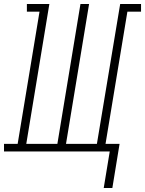

<svg xmlns="http://www.w3.org/2000/svg" viewBox="-57 -755 723 957"><path d="M460 182 490 0H-37V-38H31L140 -697H77V-735H189L74 -38H229L344 -735H387L272 -38H426L542 -735H646V-697H578L469 -38H539L503 182Z"/></svg>

Font: Iosevka Slab XLtExObl
Style: Regular
Weight: 200
Width: 7
Italic angle: -9°
Monospace: yes
Designer: Belleve Invis
Foundry: Belleve Invis
Version: Version 11.1.1; ttfautohint (v1.8.3)